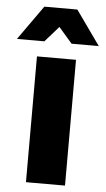

<svg xmlns="http://www.w3.org/2000/svg" viewBox="-102 -877 506 914"><g transform="rotate(5 151.5 -420.0)"><path d="M216.7 -675.6 152.2 -750 86.7 -675.6H-44.4L72.2 -840H230L346.7 -675.6ZM244.4 -601.1V0H57.8V-601.1Z"/></g></svg>

Font: Paperlogy 9 Black
Style: Regular
Weight: 900
Designer: redesigned by Lee Juim, glyphs from Gmarket Sans & Montserrat
Foundry: PT&
Version: Version 1.001